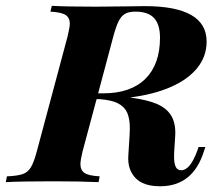

<svg xmlns="http://www.w3.org/2000/svg" viewBox="-62 -628 773 662"><path d="M646 -121.1 641.6 -107.9Q604 14.2 490.2 14.2Q431.2 14.2 404.3 -15.1Q377.4 -44.4 380.4 -90.8L384.8 -161.6Q385.7 -178.2 385.7 -185.5Q385.7 -218.8 376.5 -239.5Q367.2 -260.3 344.7 -271.7Q322.3 -283.2 281.7 -286.1H271L222.7 -106Q215.3 -75.7 215.3 -62Q215.3 -41 229.7 -31.5Q244.1 -22 281.7 -20L277.8 0Q217.8 -2.9 121.6 -2.9Q10.7 -2.9 -42 0L-38.1 -20Q-2 -21.5 15.9 -27.6Q33.7 -33.7 44.2 -50.8Q54.7 -67.9 64.9 -106L170.9 -502Q178.7 -534.2 178.7 -546.4Q178.7 -566.9 164.1 -576.4Q149.4 -585.9 111.8 -587.9L116.7 -607.9Q168 -605 269 -605Q308.6 -605 371.1 -606Q420.9 -606.9 437 -606.9Q650.4 -606.9 650.4 -484.9Q650.4 -434.1 618.7 -394.3Q586.9 -354.5 527.6 -328.4Q468.3 -302.2 386.7 -292L392.1 -291Q444.8 -283.7 477.3 -270.3Q509.8 -256.8 526.1 -232.7Q542.5 -208.5 542.5 -169.4L542 -158.2L538.6 -105Q538.1 -99.6 538.1 -88.9Q538.1 -65.4 543.7 -53.2Q549.3 -41 563 -41Q593.3 -41 617.7 -106.9L622.6 -121.1ZM328.6 -502 276.4 -306.2H293.9Q388.7 -306.2 439.2 -356.2Q489.7 -406.2 489.7 -498Q489.7 -543 469.5 -565.4Q449.2 -587.9 404.8 -587.9Q382.3 -587.9 369.1 -580.3Q356 -572.8 346.9 -554.7Q337.9 -536.6 328.6 -502Z"/></svg>

Font: TypoPRO Playfair Display SC
Style: Bold Italic
Weight: 700
Italic angle: -14.9847°
Designer: Claus Eggers Sørensen
Foundry: Claus Eggers Sørensen
Version: Version 1.004;PS 001.004;hotconv 1.0.70;makeotf.lib2.5.58329